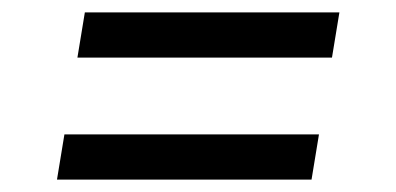

<svg xmlns="http://www.w3.org/2000/svg" viewBox="-20 -495 640 310"><path d="M105 -402 117 -475H528L516 -402ZM483 -205H72L84 -278H495Z"/></svg>

Font: Iosevka Etoile Oblique
Style: Regular
Weight: 400
Italic angle: -9°
Designer: Belleve Invis
Foundry: Belleve Invis
Version: Version 15.5.2; ttfautohint (v1.8.4)